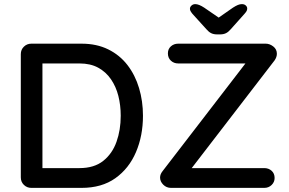

<svg xmlns="http://www.w3.org/2000/svg" viewBox="-20 -912 1403 932"><path d="M376 -700Q449 -700 505 -672.5Q561 -645 598.5 -596.5Q636 -548 655 -484.5Q674 -421 674 -350Q674 -253 640 -173.5Q606 -94 540 -47Q474 0 376 0H132Q111 0 96 -14.5Q81 -29 81 -51V-649Q81 -671 96 -685.5Q111 -700 132 -700ZM366 -96Q437 -96 481 -131Q525 -166 545.5 -223.5Q566 -281 566 -350Q566 -401 554.5 -446.5Q543 -492 518.5 -527.5Q494 -563 456.5 -583.5Q419 -604 366 -604H177L186 -613V-86L180 -96ZM1270 -700Q1289 -700 1306.5 -686.5Q1324 -673 1324 -651Q1324 -635 1313 -619L906 -90L897 -96H1263Q1284 -96 1298.5 -83Q1313 -70 1313 -48Q1313 -28 1298.5 -14Q1284 0 1263 0H810Q788 0 772.5 -15.5Q757 -31 757 -50Q757 -66 769 -81L1176 -610L1184 -604H845Q824 -604 809.5 -617.5Q795 -631 795 -653Q795 -674 809.5 -687Q824 -700 845 -700ZM1025 -815 1111 -875Q1125 -884 1135 -888Q1145 -892 1154 -892Q1166 -892 1173 -885.5Q1180 -879 1180 -871Q1180 -865 1177.5 -859.5Q1175 -854 1167 -845L1100 -770Q1089 -757 1077 -751Q1065 -745 1048 -745H1034Q1017 -745 1005 -751Q993 -757 982 -770L914 -845Q907 -854 904.5 -859Q902 -864 902 -870Q902 -878 909.5 -885Q917 -892 928 -892Q945 -892 971 -875L1057 -816Z"/></svg>

Font: Quicksand SemiBold
Style: Regular
Weight: 600
Designer: Andrew Paglinawan
Foundry: Andrew Paglinawan
Version: Version 3.006